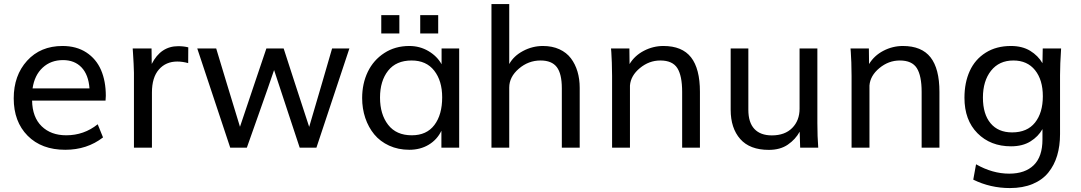

<svg xmlns="http://www.w3.org/2000/svg" viewBox="-20 -746 5462 970"><path d="M144.5 -299.3H432.1Q427.2 -368.2 392.1 -405.3Q356.9 -442.4 298.3 -442.4Q236.8 -442.4 195.6 -404.3Q154.3 -366.2 144.5 -299.3ZM309.6 10.7Q189.9 10.7 119.6 -60.3Q49.3 -131.3 49.3 -249Q49.3 -364.7 116.9 -439.2Q184.6 -513.7 295.9 -513.7Q366.2 -513.7 416.3 -481Q466.3 -448.2 490.5 -392.1Q514.6 -335.9 514.6 -261.7Q514.6 -252.4 513.2 -237.8H142.1Q143.6 -153.8 190.4 -108.2Q237.3 -62.5 314.5 -62.5Q404.3 -62.5 473.6 -118.2L500.5 -51.8Q419.9 10.7 309.6 10.7Z M656.7 0V-377.9Q656.7 -394.5 655 -425.3Q653.3 -456.1 651.9 -478.5L650.4 -501H745.6L746.6 -422.9Q792 -512.7 880.4 -512.7Q908.2 -512.7 931.2 -506.8L930.7 -427.2Q901.9 -435.1 875.5 -435.1Q817.9 -435.1 782.7 -394.8Q747.6 -354.5 747.6 -278.8V0Z M1143.1 0 976.6 -501H1072.3Q1079.6 -476.6 1124 -329.8Q1168.5 -183.1 1192.4 -105.5Q1218.3 -183.1 1267.3 -328.1Q1316.4 -473.1 1325.7 -501H1413.1Q1421.9 -473.6 1469.2 -327.9Q1516.6 -182.1 1542 -105Q1564.9 -182.1 1607.2 -327.1Q1649.4 -472.2 1657.7 -501H1745.1L1578.6 0H1494.1Q1487.8 -19 1439 -166.7Q1390.1 -314.5 1364.7 -392.1Q1338.4 -314 1286.4 -167.7Q1234.4 -21.5 1227.1 0Z M2103 -577.1V-669.4H2193.8V-577.1ZM1906.2 -577.1V-669.4H1997.6V-577.1ZM2060.5 -62.5Q2135.3 -62.5 2174.6 -114.5Q2213.9 -166.5 2213.9 -254.4Q2213.9 -337.4 2173.8 -388.9Q2133.8 -440.4 2059.6 -440.4Q1981.4 -440.4 1940.7 -388.7Q1899.9 -336.9 1899.9 -252.9Q1899.9 -168.5 1940.9 -115.5Q1981.9 -62.5 2060.5 -62.5ZM2047.9 10.7Q1991.7 10.7 1946 -10.3Q1900.4 -31.2 1870.8 -67.1Q1841.3 -103 1825.4 -150.1Q1809.6 -197.3 1809.6 -250.5Q1809.6 -323.7 1838.1 -383.1Q1866.7 -442.4 1921.4 -478Q1976.1 -513.7 2047.9 -513.7Q2101.1 -513.7 2144.8 -487.8Q2188.5 -461.9 2210.9 -421.4V-501H2299.8V0H2210V-85.4Q2188.5 -40.5 2146 -14.9Q2103.5 10.7 2047.9 10.7Z M2462.9 0V-725.6H2552.7V-422.4Q2575.2 -463.4 2622.6 -488.5Q2669.9 -513.7 2723.1 -513.7Q2770 -513.7 2806.2 -497.1Q2842.3 -480.5 2864.3 -451.4Q2886.2 -422.4 2897.5 -384.5Q2908.7 -346.7 2908.7 -302.2V0H2818.4V-299.8Q2818.4 -373.5 2793 -407Q2767.6 -440.4 2710.9 -440.4Q2649.4 -440.4 2601.1 -398.9Q2552.7 -357.4 2552.7 -303.7V0Z M3072.3 0V-362.3Q3072.3 -395.5 3071 -430.2Q3069.8 -464.8 3068.4 -482.9L3066.9 -501H3159.7L3160.6 -422.4Q3186.5 -465.3 3233.2 -489.5Q3279.8 -513.7 3331.5 -513.7Q3426.3 -513.7 3471.2 -456.3Q3516.1 -398.9 3516.1 -282.2V0H3426.3V-281.7Q3426.3 -363.3 3401.9 -401.9Q3377.4 -440.4 3315.9 -440.4Q3259.3 -440.4 3212.9 -402.1Q3166.5 -363.8 3162.6 -314V0Z M3864.3 11.2Q3768.1 11.2 3719.7 -43.7Q3671.4 -98.6 3671.4 -191.4V-501H3760.7V-191.4Q3760.7 -127 3791.3 -94.5Q3821.8 -62 3879.4 -62Q3945.3 -62 3982.4 -99.6Q4019.5 -137.2 4019.5 -196.8V-501H4109.4V-124Q4109.4 -57.1 4113.8 0H4022.5L4020 -80.6Q3999 -42 3960.4 -15.4Q3921.9 11.2 3864.3 11.2Z M4282.2 0V-362.3Q4282.2 -395.5 4281 -430.2Q4279.8 -464.8 4278.3 -482.9L4276.9 -501H4369.6L4370.6 -422.4Q4396.5 -465.3 4443.1 -489.5Q4489.7 -513.7 4541.5 -513.7Q4636.2 -513.7 4681.2 -456.3Q4726.1 -398.9 4726.1 -282.2V0H4636.2V-281.7Q4636.2 -363.3 4611.8 -401.9Q4587.4 -440.4 4525.9 -440.4Q4469.2 -440.4 4422.9 -402.1Q4376.5 -363.8 4372.6 -314V0Z M5093.3 -77.1Q5169.4 -77.1 5209 -126.7Q5248.5 -176.3 5248.5 -259.8Q5248.5 -342.3 5209.2 -391.4Q5169.9 -440.4 5099.6 -440.4Q5027.8 -440.4 4986.8 -388.7Q4945.8 -336.9 4945.8 -252.9Q4945.8 -169.4 4984.4 -123.3Q5022.9 -77.1 5093.3 -77.1ZM5082 204.1Q4983.4 204.1 4897 161.6L4911.1 84Q4994.1 131.3 5078.6 131.3Q5158.7 131.3 5202.6 88.4Q5246.6 45.4 5246.6 -41.5V-93.8Q5225.6 -56.2 5185.8 -31.5Q5146 -6.8 5087.9 -6.8Q4983.9 -6.8 4918.2 -73Q4852.5 -139.2 4852.5 -252Q4852.5 -328.6 4879.2 -387.2Q4905.8 -445.8 4959.5 -479.7Q5013.2 -513.7 5087.4 -513.7Q5144.5 -513.7 5184.6 -489.3Q5224.6 -464.8 5246.6 -426.8L5248 -501H5340.8Q5335.4 -419.9 5335.4 -366.2V-68.4Q5335.4 -8.8 5320.8 40Q5306.2 88.9 5276.1 126Q5246.1 163.1 5196.8 183.6Q5147.5 204.1 5082 204.1Z"/></svg>

Font: Muli
Style: Regular
Weight: 400
Designer: Vernon Adams
Foundry: newtypography
Version: Version 2; ttfautohint (v1.00rc1.6-4cba) -l 8 -r 50 -G 200 -